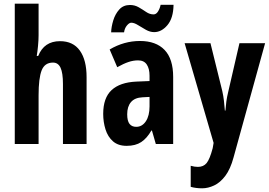

<svg xmlns="http://www.w3.org/2000/svg" viewBox="-20 -873 1459 1040"><path d="M189 -682Q189 -657 186 -625Q183 -593 179 -570H187Q219 -650 305 -650Q376 -650 412.5 -599Q449 -548 449 -455V-93H321V-418Q321 -478 308 -506Q295 -534 267 -534Q222 -534 205.5 -491.5Q189 -449 189 -357V-93H60V-853H189Z M738 -651Q825 -651 871.5 -602.5Q918 -554 918 -456V-93H824L803 -166H800Q776 -124 745 -103.5Q714 -83 666 -83Q620 -83 592 -107.5Q564 -132 551.5 -172Q539 -212 539 -256Q539 -343 584.5 -385Q630 -427 718 -431L790 -434V-463Q790 -501 775 -523.5Q760 -546 728 -546Q702 -546 675.5 -537Q649 -528 615 -509L574 -605Q652 -651 738 -651ZM752 -346Q710 -344 689.5 -320Q669 -296 669 -254Q669 -218 681.5 -202Q694 -186 718 -186Q750 -186 770 -216Q790 -246 790 -297V-348ZM582 -698Q583 -728 593.5 -762.5Q604 -797 626 -821.5Q648 -846 684 -846Q710 -846 731.5 -833.5Q753 -821 772 -808Q791 -795 812 -795Q826 -795 836 -811Q846 -827 850 -847H920Q919 -775 887 -737Q855 -699 815 -699Q793 -699 770.5 -711.5Q748 -724 727.5 -737Q707 -750 691 -750Q680 -750 667.5 -735Q655 -720 652 -698Z M980 -639H1120L1184 -380Q1190 -353 1193 -327Q1196 -301 1198 -274H1201Q1203 -300 1206 -323Q1209 -346 1217 -379L1277 -639H1416L1245 -20Q1228 43 1200.5 79.5Q1173 116 1140 131.5Q1107 147 1075 147Q1058 147 1042.5 145Q1027 143 1013 139V25Q1034 31 1052 31Q1082 31 1099 10.5Q1116 -10 1132 -70L1137 -99Z"/></svg>

Font: Noto Sans Kannada UI ExtraCondensed
Style: Bold
Weight: 700
Width: 2
Designer: Jelle Bosma - Monotype Design Team
Foundry: Monotype Imaging Inc.
Version: Version 2.005; ttfautohint (v1.8.4.7-5d5b)